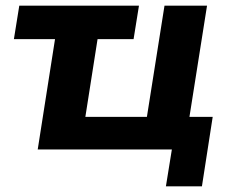

<svg xmlns="http://www.w3.org/2000/svg" viewBox="-20 -527 811 677"><path d="M565 130 586 0H113L174 -389H29L48 -507H470L451 -389H324L281 -115H498L560 -507H710L648 -115H730L692 130Z"/></svg>

Font: Mulish ExtraBold
Style: Italic
Weight: 800
Italic angle: -9°
Designer: Vernon Adams
Foundry: Vernon Adams
Version: Version 3.603; ttfautohint (v1.8.3)